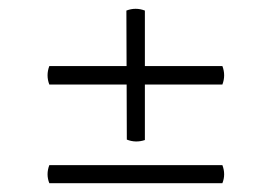

<svg xmlns="http://www.w3.org/2000/svg" viewBox="-20 -537 617 436"><path d="M92 -387H485Q493 -366 485 -345H92Q84 -366 92 -387ZM309 -513V-219Q288 -212 268 -220L267 -513Q288 -521 309 -513ZM92 -162H485Q493 -141 485 -121H92Q84 -141 92 -162Z"/></svg>

Font: Arima Thin Light
Style: Regular
Weight: 300
Version: Version 1.100